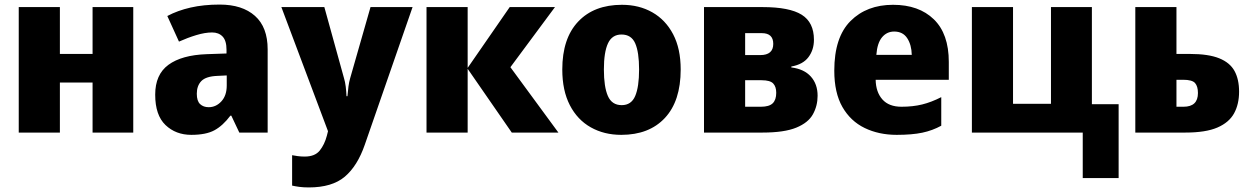

<svg xmlns="http://www.w3.org/2000/svg" viewBox="-20 -580 5470 840"><path d="M242 -549V-344H385V-549H563V0H385V-219H242V0H62V-549Z M941 -560Q1040 -560 1095.5 -510.5Q1151 -461 1151 -364V0H1027L992 -74H988Q955 -30 918 -10Q881 10 817 10Q749 10 704 -33Q659 -76 659 -166Q659 -254 717 -296.5Q775 -339 884 -343L971 -346V-362Q971 -402 954 -420Q937 -438 908 -438Q877 -438 839 -426.5Q801 -415 763 -398L712 -510Q757 -534 814 -547Q871 -560 941 -560ZM972 -250 931 -248Q881 -246 861 -225.5Q841 -205 841 -170Q841 -138 855.5 -124.5Q870 -111 893 -111Q925 -111 948.5 -136.5Q972 -162 972 -206Z M1211 -549H1399L1485 -238Q1490 -222 1492.5 -201.5Q1495 -181 1496 -159H1500Q1502 -182 1504.5 -201.5Q1507 -221 1512 -238L1601 -549H1785L1576 53Q1544 146 1488.5 193Q1433 240 1331 240Q1307 240 1289 237.5Q1271 235 1258 232V99Q1268 101 1282.5 103Q1297 105 1313 105Q1358 105 1379 78.5Q1400 52 1410 14L1415 -6Z M2210 -549H2408L2213 -286L2423 0H2219L2026 -279V0H1846V-549H2026V-283Z M2958 -276Q2958 -138 2889 -64Q2820 10 2698 10Q2623 10 2564.5 -23Q2506 -56 2473 -120Q2440 -184 2440 -276Q2440 -412 2509.5 -485.5Q2579 -559 2701 -559Q2776 -559 2834 -526Q2892 -493 2925 -430Q2958 -367 2958 -276ZM2622 -276Q2622 -200 2639.5 -160Q2657 -120 2700 -120Q2742 -120 2759 -160Q2776 -200 2776 -276Q2776 -352 2759 -390.5Q2742 -429 2699 -429Q2658 -429 2640 -390.5Q2622 -352 2622 -276Z M3541 -406Q3541 -362 3517 -330Q3493 -298 3442 -289V-285Q3498 -278 3527.5 -245Q3557 -212 3557 -161Q3557 -117 3536.5 -80Q3516 -43 3463.5 -21.5Q3411 0 3316 0H3060V-549H3316Q3434 -549 3487.5 -515.5Q3541 -482 3541 -406ZM3363 -388Q3363 -435 3313 -435H3240V-339H3306Q3363 -339 3363 -388ZM3376 -174Q3376 -201 3362.5 -215Q3349 -229 3312 -229H3240V-113H3309Q3345 -113 3360.5 -128Q3376 -143 3376 -174Z M3887 -559Q4000 -559 4065.5 -495.5Q4131 -432 4131 -309V-231H3811Q3812 -177 3840.5 -145Q3869 -113 3924 -113Q3974 -113 4014.5 -123Q4055 -133 4098 -155V-30Q4060 -9 4015 0.5Q3970 10 3903 10Q3825 10 3763 -20Q3701 -50 3665.5 -112Q3630 -174 3630 -271Q3630 -417 3701 -488Q3772 -559 3887 -559ZM3892 -442Q3860 -442 3839 -417Q3818 -392 3814 -340H3969Q3968 -384 3949 -413Q3930 -442 3892 -442Z M4874 199H4717V0H4232V-549H4412V-126H4578V-549H4757V-124H4874Z M5127 -344H5186Q5267 -344 5314 -325Q5361 -306 5381 -269.5Q5401 -233 5401 -179Q5401 -124 5379 -84Q5357 -44 5306 -22Q5255 0 5166 0H4947V-549H5127ZM5221 -173Q5221 -202 5208.5 -216.5Q5196 -231 5156 -231H5127V-113H5158Q5221 -113 5221 -173Z"/></svg>

Font: Noto Sans Disp ExtBd
Style: Regular
Weight: 800
Designer: Monotype Design Team
Foundry: Monotype Imaging Inc.
Version: Version 2.000;GOOG;noto-source:20170915:90ef993387c0; ttfaut